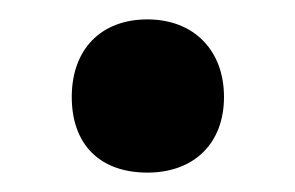

<svg xmlns="http://www.w3.org/2000/svg" viewBox="-20 -398 304 198"><path d="M54 -298C54 -249 83 -220 132 -220C180 -220 211 -250 211 -298C211 -346 180 -378 132 -378C84 -378 54 -347 54 -298Z"/></svg>

Font: Domine
Style: Bold
Weight: 700
Designer: Pablo Impallari, Rodrigo Fuenzalida, Brenda Gallo
Foundry: Pablo Impallari, Rodrigo Fuenzalida, Brenda Gallo
Version: Version 2.000